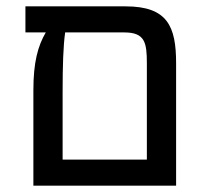

<svg xmlns="http://www.w3.org/2000/svg" viewBox="-20 -584 654 604"><path d="M124 -482C99 -439 85 -388 85 -300V0H534V-385C534 -501 507 -564 375 -564H60V-482ZM177 -294C177 -377 179 -441 185 -482H371C436 -482 442 -450 442 -385V-82H177Z"/></svg>

Font: FiraGO Unicode
Style: Regular
Weight: 400
Designer: bBox Type
Foundry: bBox Type GmbH
Version: Version 1.001;PS 001.001;hotconv 1.0.88;makeotf.lib2.5.64775